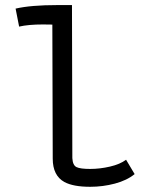

<svg xmlns="http://www.w3.org/2000/svg" viewBox="-20 -717 558 745"><path d="M202.6 -697.3H259.3Q259.3 -697.3 260.7 -103.5Q262.2 -75.7 276.9 -68.6Q291.5 -61.5 329.6 -61.5Q367.7 -61.5 406.7 -70.6Q445.8 -79.6 469.2 -97.2L502.4 -41.5Q472.7 -17.1 425.8 -4.6Q378.9 7.8 330.1 7.8Q264.2 7.8 230 -10.7Q184.6 -35.6 184.6 -101.6L183.1 -621.6Q179.7 -621.6 167.5 -621.8Q155.3 -622.1 147 -622.1Q90.3 -622.1 54.2 -613.8L40.5 -683.6Q99.6 -697.3 202.6 -697.3Z"/></svg>

Font: Fantasque Sans Mono
Style: Regular
Weight: 400
Monospace: yes
Designer: Jany Belluz
Version: Version 1.8.0 ; ttfautohint (v1.8.2)